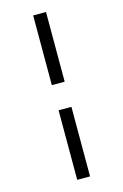

<svg xmlns="http://www.w3.org/2000/svg" viewBox="-142 -930 694 1083"><g transform="rotate(-15 205.5 -389.0)"><path d="M168 -462V-869H243V-462ZM168 91V-315H243V91Z"/></g></svg>

Font: Merriweather Sans Light
Style: Regular
Weight: 300
Designer: Eben Sorkin
Foundry: Eben Sorkin
Version: Version 2.001; ttfautohint (v1.8.3)